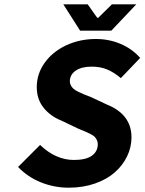

<svg xmlns="http://www.w3.org/2000/svg" viewBox="-20 -850 664 882"><path d="M348.1 -709 271 -830.1H382.8L426.8 -768.1H431.2L494.1 -830.1H606L491.2 -709ZM295.9 12.2Q229 12.2 168.2 -12.2Q107.4 -36.6 63 -83L164.1 -184.1Q236.3 -115.2 319.8 -115.2Q375 -115.2 402.1 -134.8Q429.2 -154.3 429.2 -188Q429.2 -198.7 424.6 -207.5Q419.9 -216.3 414.6 -221.9Q409.2 -227.5 394.3 -235.1Q379.4 -242.7 370.8 -246.1Q362.3 -249.5 339.8 -258.8L262.2 -295.9Q212.4 -315.4 180.7 -354.5Q148.9 -393.6 148.9 -450.2Q148.9 -510.3 184.8 -561Q220.7 -611.8 283.2 -641.4Q345.7 -670.9 420.9 -670.9Q480.5 -670.9 533.7 -648.4Q586.9 -626 624 -584L535.2 -491.2Q502.9 -518.1 471.9 -531Q440.9 -543.9 400.9 -543.9Q354.5 -543.9 327.6 -525.4Q300.8 -506.8 300.8 -476.1Q300.8 -465.8 305.9 -457Q311 -448.2 317.6 -442.1Q324.2 -436 339.1 -428.7Q354 -421.4 364.3 -417.2Q374.5 -413.1 396 -404.8L470.2 -370.1Q584 -324.7 584 -219.2Q584 -173.3 563.7 -131.6Q543.5 -89.8 507.1 -57.9Q470.7 -25.9 415.8 -6.8Q360.8 12.2 295.9 12.2Z"/></svg>

Font: Office Code Pro Bold Italic
Style: Regular
Weight: 700
Italic angle: -9°
Designer: Nathan Rutzky & Paul D. Hunt
Foundry: Adobe Systems Incorporated
Version: Version 1.004;PS 001.004;hotconv 1.0.70;makeotf.lib2.5.58329